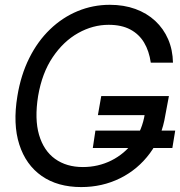

<svg xmlns="http://www.w3.org/2000/svg" viewBox="-20 -757 738 787"><path d="M698.2 -221.7 686.5 -150.4H360.4L371.1 -221.7ZM313 9.8Q216.3 9.8 151.1 -35.6Q85.9 -81.1 59.1 -164.8Q32.2 -248.5 51.3 -363.3Q65.4 -449.7 99.9 -518.8Q134.3 -587.9 185.1 -636.7Q235.8 -685.5 298.3 -711.4Q360.8 -737.3 430.2 -737.3Q487.8 -737.3 534.9 -720.2Q582 -703.1 616.2 -671.4Q650.4 -639.6 669.2 -596.2Q688 -552.7 689 -500H598.1Q591.3 -547.9 570.6 -582.5Q549.8 -617.2 513.9 -636.2Q478 -655.3 425.3 -655.3Q360.8 -655.3 300.5 -621.6Q240.2 -587.9 196.3 -522.9Q152.3 -458 136.2 -363.3Q121.1 -269 140.1 -204.1Q159.2 -139.2 205.8 -105.7Q252.4 -72.3 319.8 -72.3Q382.3 -72.3 436.3 -99.1Q490.2 -126 526.9 -175.3Q563.5 -224.6 573.7 -291L600.1 -285.2H381.3L395 -363.3H672.4L657.7 -285.2Q643.6 -195.3 594.5 -128.9Q545.4 -62.5 472.4 -26.4Q399.4 9.8 313 9.8Z"/></svg>

Font: Inter Tight
Style: Italic
Weight: 400
Italic angle: -9.39999°
Designer: Rasmus Andersson
Foundry: rsms
Version: Version 3.002